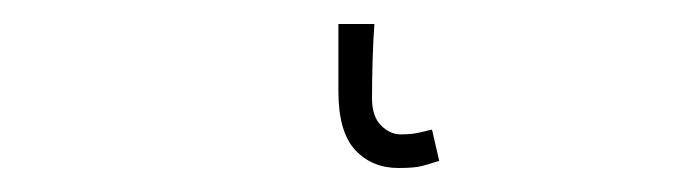

<svg xmlns="http://www.w3.org/2000/svg" viewBox="-20 48 572 160"><path d="M312 188Q290 188 276 173Q262 158 262 124V68H292Q291 81 290.5 98.5Q290 116 290 130Q290 145 297.5 152.5Q305 160 314 160Q319 160 323.5 159.5Q328 159 340 156L346 182Q337 185 331 186.5Q325 188 312 188Z"/></svg>

Font: Source Sans 3 VF
Style: Regular
Weight: 200
Designer: Paul D. Hunt
Foundry: Adobe
Version: Version 3.046;hotconv 1.0.118;makeotfexe 2.5.65603